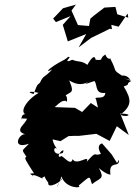

<svg xmlns="http://www.w3.org/2000/svg" viewBox="-20 -794 591 835"><path d="M489 -85 466 -122 425 -169C427 -173 394 -166 419 -125C385 -111 405 -145 357 -90C372 -126 313 -70 296 -102C286 -64 246 -133 242 -111C218 -115 268 -161 253 -129C203 -109 211 -174 233 -140C178 -206 238 -232 195 -191L243 -180L278 -202L300 -203H323L399 -212L457 -181L488 -245L540 -207L503 -300C567 -300 531 -280 504 -295C556 -337 551 -363 518 -418C553 -430 521 -426 551 -442C499 -461 525 -451 547 -446C526 -483 479 -455 517 -461C464 -495 493 -477 461 -536C466 -545 449 -527 438 -557C407 -537 436 -531 396 -534C390 -573 354 -500 360 -512C332 -532 326 -522 294 -534C311 -543 250 -509 283 -544C274 -552 279 -543 250 -529C203 -505 165 -471 207 -492C170 -452 171 -470 154 -435C144 -422 146 -439 126 -385C87 -397 124 -397 148 -390C88 -355 56 -293 107 -294C57 -314 80 -245 72 -279L97 -278C94 -256 37 -226 90 -210C62 -215 28 -142 106 -169C74 -134 72 -148 95 -112C84 -107 89 -101 128 -40C91 -40 130 -33 120 -27C123 -46 175 -6 164 -22C193 -31 154 -47 190 1C185 31 252 -5 251 -20C224 12 219 50 248 -27C262 26 342 27 322 13C376 -31 367 -32 380 7C416 -22 437 -14 410 -63C444 -33 467 -32 460 -37C452 -100 502 -61 497 -99ZM406 -326 375 -346 320 -289 337 -307 306 -325 193 -329C217 -305 234 -362 267 -355C275 -335 275 -407 251 -367C283 -401 309 -379 281 -444C317 -423 341 -423 376 -444C317 -411 386 -443 392 -441C404 -420 394 -385 438 -390C436 -355 383 -380 398 -361ZM367 -681 319 -685 291 -748 310 -774 254 -758 211 -713 223 -698 287 -724 253 -686 275 -614 355 -646 322 -588 376 -629 458 -669 467 -667 464 -686 496 -678 535 -735 538 -717 490 -732 482 -764 434 -761C414 -745 392 -730 373 -713Z"/></svg>

Font: Asimov Aggro
Style: CondIt
Weight: 500
Designer: Google
Version: Version 2.000980; 2014